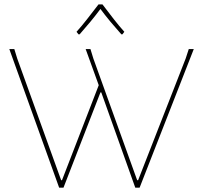

<svg xmlns="http://www.w3.org/2000/svg" viewBox="-20 -863 924 883"><path d="M602.1 0 445.8 -438H441.9L272 0H252L22.9 -637.2H45.9L59.1 -594.2L261.2 -34.2H265.1L434.1 -471.2L374 -637.2H396L409.2 -594.2L610.8 -34.2H615.2L834 -594.2L848.1 -637.2H871.1L622.1 0ZM332 -716.8Q355 -742.2 380.9 -775.4Q420.4 -825.7 433.1 -842.8H451.2Q473.1 -813.5 502.9 -775.4Q528.8 -742.2 551.8 -716.8L543 -705.1H538.1Q497.6 -751.5 488.3 -762.7Q460.4 -796.4 441.9 -821.8Q423.3 -796.4 395.5 -762.7Q378.9 -742.7 346.2 -705.1H340.8Z"/></svg>

Font: Datalegreya
Style: Thin
Weight: 250
Designer: Figs Lab
Foundry: Figs Lab
Version: Version 1.002;PS 001.002;hotconv 1.0.70;makeotf.lib2.5.58329